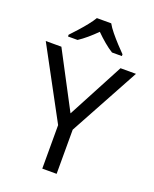

<svg xmlns="http://www.w3.org/2000/svg" viewBox="-170 -1038 906 1132"><g transform="rotate(20 283.0 -472.0)"><path d="M283 -363 469 -714H566L328 -277V0H238V-273L0 -714H98ZM327 -944Q339 -922 361.5 -894.5Q384 -867 408.5 -840.5Q433 -814 452 -795V-784H390Q364 -800 336 -823.5Q308 -847 281 -874Q254 -847 227 -824Q200 -801 174 -784H114V-795Q133 -815 156.5 -841Q180 -867 202 -894.5Q224 -922 237 -944Z"/></g></svg>

Font: Noto Sans Old North Arabian
Style: Regular
Weight: 400
Designer: Monotype Design Team
Foundry: Monotype Imaging Inc.
Version: Version 2.001; ttfautohint (v1.8.4.7-5d5b)